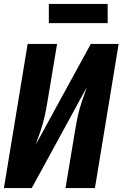

<svg xmlns="http://www.w3.org/2000/svg" viewBox="-20 -959 625 979"><path d="M0 0H142L423 -515Q410 -478 397.5 -441.5Q385 -405 377 -368Q369 -331 363 -294L314 0H464L585 -735H443L162 -221Q175 -257 187.5 -293.5Q200 -330 208 -367Q216 -404 222 -441L271 -735H121ZM229 -841H529V-939H229Z"/></svg>

Font: Iosevka Sparkle Heavy Oblique
Style: Regular
Weight: 900
Italic angle: -9°
Designer: Belleve Invis
Foundry: Belleve Invis
Version: Version 4.5.0; ttfautohint (v1.8.3)